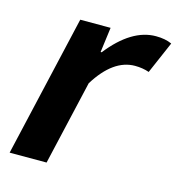

<svg xmlns="http://www.w3.org/2000/svg" viewBox="-90 -654 681 733"><g transform="rotate(15 250.5 -287.0)"><path d="M142 -560H262L249 -461H253Q342 -574 438 -574Q475 -574 501 -562L446 -435Q420 -444 390 -444Q304 -444 236 -334L159 0H13Z"/></g></svg>

Font: KaiGen Gothic CN Bold
Style: Bold
Weight: 700
Designer: Ryoko NISHIZUKA  (kana & ideographs); Paul D. Hunt (Latin, Greek & Cyrillic); Wenlong ZHANG  (bopomofo); Sandoll Communi
Foundry: Adobe Systems Incorporated
Version: Version 1.002.20150501